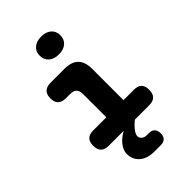

<svg xmlns="http://www.w3.org/2000/svg" viewBox="-293 -867 1187 1187"><g transform="rotate(-45 300.0 -274.0)"><path d="M493 -135Q527 -135 543.5 -118.5Q560 -102 560 -68Q560 -34 543 -17Q526 0 492 0H366L346 18Q327 36 316 53Q305 70 305 83Q305 98 317 109Q329 120 351 120H368Q394 120 407 133.5Q420 147 420 173Q420 199 406.5 212Q393 225 367 225H312Q251 225 216 194.5Q181 164 181 115Q181 80 211 45Q234 19 269 0H138Q104 0 87 -17Q70 -34 70 -68Q70 -102 86.5 -118.5Q103 -135 137 -135H252V-339Q252 -367 238.5 -381Q225 -395 197 -395H160Q125 -395 107.5 -411.5Q90 -428 90 -462Q90 -496 107.5 -513Q125 -530 160 -530H282Q342 -530 372 -500Q402 -470 402 -410V-135ZM320 -617Q279 -617 254.5 -638Q230 -659 230 -695Q230 -731 254.5 -752Q279 -773 320 -773Q361 -773 385.5 -752Q410 -731 410 -695Q410 -659 385.5 -638Q361 -617 320 -617Z"/></g></svg>

Font: Maple Mono ExtraBold
Style: Regular
Weight: 800
Monospace: yes
Designer: subframe7536
Version: Version 7.000